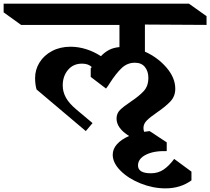

<svg xmlns="http://www.w3.org/2000/svg" viewBox="-106 -806 1156 1056"><path d="M691 -522Q762 -490 810 -434Q858 -378 858 -318Q858 -277 832 -249Q806 -221 758 -188Q720 -162 701.5 -143.5Q683 -125 683 -102Q683 -90 687 -81Q697 -83 717 -85L811 -23V25Q740 23 696.5 45Q653 67 653 104Q653 147 724 147Q764 147 794 126.5Q824 106 852 68L947 138V186Q887 230 804 230Q735 230 667.5 203Q600 176 557 133Q514 90 514 45Q514 13 538 -13.5Q562 -40 604 -58Q535 -101 535 -154Q535 -182 554 -201Q573 -220 612 -246Q660 -278 685 -305.5Q710 -333 710 -378Q710 -414 691 -437.5Q672 -461 636 -461Q594 -461 563 -431.5Q532 -402 498 -349Q488 -332 477 -319L393 -383V-431L399 -437Q380 -456 345 -456Q297 -456 268 -421.5Q239 -387 239 -336Q239 -301 256.5 -269Q274 -237 316 -202L403 -129L366 -85L95 -314Q87 -342 87 -377Q87 -423 111.5 -462.5Q136 -502 180.5 -525.5Q225 -549 282 -549Q325 -549 368 -535.5Q411 -522 449 -497Q470 -519 494 -531.5Q518 -544 551 -547V-669H10L-86 -738V-786H933L1030 -717V-669L691 -671Z"/></svg>

Font: Inknut Antiqua SemiBold
Style: Regular
Weight: 600
Designer: Claus Eggers Sørensen
Foundry: Claus Eggers Sørensen
Version: Version 1.003; ttfautohint (v1.8.2) -l 8 -r 50 -G 200 -x 14 